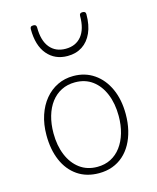

<svg xmlns="http://www.w3.org/2000/svg" viewBox="-125 -922 839 1027"><g transform="rotate(-15 294.5 -408.5)"><path d="M295 19Q226 19 176.5 -15Q127 -49 101 -109.5Q75 -170 75 -250Q75 -310 91.5 -359.5Q108 -409 137.5 -444.5Q167 -480 207 -499.5Q247 -519 295 -519Q360 -519 409.5 -485Q459 -451 486.5 -390.5Q514 -330 514 -250Q514 -202 504 -160.5Q494 -119 475.5 -86Q457 -53 430.5 -29.5Q404 -6 370 6.5Q336 19 295 19ZM295 -16Q337 -16 370 -33Q403 -50 426.5 -81.5Q450 -113 462.5 -156Q475 -199 475 -250Q475 -319 453 -372Q431 -425 391 -454.5Q351 -484 295 -484Q253 -484 219.5 -467Q186 -450 162.5 -419Q139 -388 126.5 -345Q114 -302 114 -250Q114 -182 136 -129Q158 -76 198.5 -46Q239 -16 295 -16ZM295 -630Q225 -630 183 -679.5Q141 -729 141 -820Q141 -828 145 -832Q149 -836 159 -836Q168 -836 172 -832Q176 -828 176 -820Q176 -747 207.5 -708.5Q239 -670 295 -670Q351 -670 382.5 -708.5Q414 -747 414 -820Q414 -828 418 -832Q422 -836 431 -836Q441 -836 445 -832Q449 -828 449 -820Q449 -760 430 -717.5Q411 -675 376.5 -652.5Q342 -630 295 -630Z"/></g></svg>

Font: Playwrite FR Moderne Thin
Style: Regular
Weight: 250
Version: Version 1.002